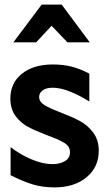

<svg xmlns="http://www.w3.org/2000/svg" viewBox="-20 -803 480 834"><path d="M208 -90Q166 -90 116.5 -111Q67 -132 26 -164V-42Q77 -16 120.5 -2.5Q164 11 216 11Q303 11 356 -33Q409 -77 409 -148Q409 -195 385 -227Q361 -259 327.5 -277Q294 -295 242 -315Q195 -333 172.5 -347Q150 -361 150 -382Q150 -399 165.5 -410.5Q181 -422 209 -422Q243 -422 286 -404.5Q329 -387 368 -362V-483Q329 -504 291.5 -513.5Q254 -523 209 -523Q126 -523 75.5 -483Q25 -443 25 -375Q25 -329 48 -298.5Q71 -268 102.5 -251.5Q134 -235 186 -215Q236 -197 260 -182Q284 -167 284 -142Q284 -115 261 -102.5Q238 -90 208 -90ZM248 -783H161L38 -619H137L204 -691L273 -619H370Z"/></svg>

Font: Geom SemiBold
Style: Bold
Weight: 600
Version: Version 1.102